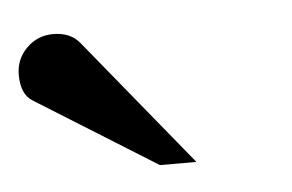

<svg xmlns="http://www.w3.org/2000/svg" viewBox="-29 -747 401 264"><g transform="rotate(-5 171.0 -615.0)"><path d="M232.9 -518.6H182.6L15.6 -622.6Q0 -632.3 0 -659.2Q0 -680.7 15.1 -695.8Q30.3 -710.9 51.8 -710.9Q75.7 -710.9 88.4 -695.3Z"/></g></svg>

Font: Dai Banna SIL Book
Style: Bold
Weight: 700
Designer: Victor Gaultney
Foundry: SIL International
Version: Version 2.000